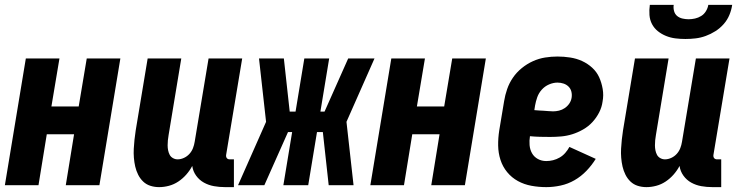

<svg xmlns="http://www.w3.org/2000/svg" viewBox="-20 -760 3040 788"><path d="M0 0 86 -520H224L191 -323H303L336 -520H474L388 0H250L284 -209H172L138 0Z M633 8Q614 8 597 2.5Q580 -3 567.5 -15Q555 -27 547 -43Q539 -59 535 -76.5Q531 -94 529.5 -112.5Q528 -131 529 -149.5Q530 -168 532 -187Q534 -206 537 -225L586 -520H724L672 -206Q670 -195 669 -184.5Q668 -174 668 -163.5Q668 -153 670 -143Q672 -133 676.5 -124.5Q681 -116 690 -111Q699 -106 709 -106Q722 -106 735 -112Q748 -118 757.5 -128.5Q767 -139 772 -152Q777 -165 779 -178L836 -520H974L908 -124Q907 -116 911 -111Q915 -106 923 -106H940V8H904Q880 8 858 4Q836 0 817 -10.5Q798 -21 785 -39Q772 -57 769 -79Q759 -60 744.5 -43.5Q730 -27 712 -15Q694 -3 673.5 2.5Q653 8 633 8Z M1431 0H1329L1305 -218H1281L1245 0H1143L1179 -218H1162L1065 0H957L1072 -260L1043 -520H1145L1169 -302H1193L1229 -520H1331L1295 -302H1312L1409 -520H1517L1402 -260Z M1500 0 1586 -520H1724L1691 -323H1803L1836 -520H1974L1888 0H1750L1784 -209H1672L1638 0Z M2222 8Q2191 8 2161 2.5Q2131 -3 2105.5 -17Q2080 -31 2061.5 -53.5Q2043 -76 2034 -104Q2025 -132 2024.5 -162.5Q2024 -193 2029 -225L2049 -345Q2053 -370 2061.5 -394.5Q2070 -419 2085 -441Q2100 -463 2121.5 -480.5Q2143 -498 2167.5 -509Q2192 -520 2217.5 -524Q2243 -528 2268 -528Q2294 -528 2320 -524Q2346 -520 2369 -509.5Q2392 -499 2410.5 -482Q2429 -465 2439 -443Q2449 -421 2453.5 -395Q2458 -369 2453 -343Q2450 -320 2439 -298.5Q2428 -277 2411.5 -259Q2395 -241 2373 -228.5Q2351 -216 2328.5 -209Q2306 -202 2283 -200Q2260 -198 2238 -198Q2217 -198 2196.5 -198.5Q2176 -199 2155 -201Q2152 -183 2153.5 -164.5Q2155 -146 2163.5 -131Q2172 -116 2187.5 -107.5Q2203 -99 2222 -99Q2236 -99 2250 -102.5Q2264 -106 2277 -113.5Q2290 -121 2300 -132.5Q2310 -144 2317 -157L2425 -108Q2409 -82 2387 -59Q2365 -36 2338 -20.5Q2311 -5 2281 1.5Q2251 8 2222 8ZM2250 -303Q2262 -303 2274.5 -306Q2287 -309 2298 -316.5Q2309 -324 2316.5 -335Q2324 -346 2326 -359Q2328 -372 2325 -384Q2322 -396 2313.5 -404.5Q2305 -413 2293 -417Q2281 -421 2268 -421Q2251 -421 2233.5 -413.5Q2216 -406 2203.5 -392Q2191 -378 2185 -361Q2179 -344 2176 -327L2173 -308Q2183 -307 2192 -306.5Q2201 -306 2211 -305.5Q2221 -305 2230.5 -304Q2240 -303 2250 -303Z M2633 8Q2614 8 2597 2.5Q2580 -3 2567.5 -15Q2555 -27 2547 -43Q2539 -59 2535 -76.5Q2531 -94 2529.5 -112.5Q2528 -131 2529 -149.5Q2530 -168 2532 -187Q2534 -206 2537 -225L2586 -520H2724L2672 -206Q2670 -195 2669 -184.5Q2668 -174 2668 -163.5Q2668 -153 2670 -143Q2672 -133 2676.5 -124.5Q2681 -116 2690 -111Q2699 -106 2709 -106Q2722 -106 2735 -112Q2748 -118 2757.5 -128.5Q2767 -139 2772 -152Q2777 -165 2779 -178L2836 -520H2974L2908 -124Q2907 -116 2911 -111Q2915 -106 2923 -106H2940V8H2904Q2880 8 2858 4Q2836 0 2817 -10.5Q2798 -21 2785 -39Q2772 -57 2769 -79Q2759 -60 2744.5 -43.5Q2730 -27 2712 -15Q2694 -3 2673.5 2.5Q2653 8 2633 8ZM2793 -600Q2772 -600 2752 -602.5Q2732 -605 2713.5 -612.5Q2695 -620 2680 -632Q2665 -644 2656 -661Q2647 -678 2645.5 -698.5Q2644 -719 2647 -740H2745Q2743 -727 2746.5 -714.5Q2750 -702 2759 -694.5Q2768 -687 2780.5 -684Q2793 -681 2806 -681Q2819 -681 2832.5 -684Q2846 -687 2858 -694.5Q2870 -702 2877.5 -714.5Q2885 -727 2887 -740H2985Q2982 -719 2973.5 -698.5Q2965 -678 2950 -661Q2935 -644 2916 -632Q2897 -620 2876.5 -612.5Q2856 -605 2835 -602.5Q2814 -600 2793 -600Z"/></svg>

Font: Iosevka Curly Heavy
Style: Italic
Weight: 900
Italic angle: -9°
Monospace: yes
Designer: Belleve Invis
Foundry: Belleve Invis
Version: Version 22.1.2; ttfautohint (v1.8.4)